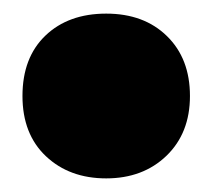

<svg xmlns="http://www.w3.org/2000/svg" viewBox="-20 -252 312 282"><path d="M136 10Q82 10 47.5 -22.5Q13 -55 13 -111Q13 -167.5 46.8 -199.8Q80.5 -232 136 -232Q191.5 -232 225.2 -199Q259 -166 259 -111Q259 -56.5 224.5 -23.2Q190 10 136 10Z"/></svg>

Font: Encode Sans Condensed Black
Style: Regular
Weight: 900
Width: 3
Designer: Multiple Designers
Foundry: Impallari Type
Version: Version 3.000; ttfautohint (v1.8.3) -l 8 -r 50 -G 200 -x 14 